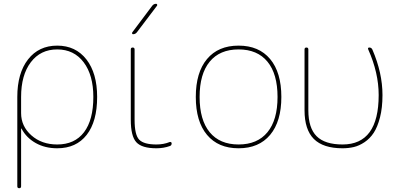

<svg xmlns="http://www.w3.org/2000/svg" viewBox="-20 -770 2093 1010"><path d="M91 -260V-175Q91 -106 145 -58Q199 -10 281 -10Q373 -10 422 -74.5Q471 -139 471 -260Q471 -375 420 -442.5Q369 -510 281 -510Q193 -510 142 -442.5Q91 -375 91 -260ZM71 210V-260Q71 -385 127.5 -457.5Q184 -530 281 -530Q378 -530 434.5 -457.5Q491 -385 491 -260Q491 -131 436 -60.5Q381 10 281 10Q217 10 168 -17.5Q119 -45 94 -92Q94 -94 92 -94Q91 -94 91 -93V210Q91 220 81 220Q71 220 71 210Z M803 10Q726 10 697 -22Q668 -54 668 -140V-510Q668 -520 678 -520Q688 -520 688 -510V-140Q688 -60 712.5 -35Q737 -10 803 -10Q841 -10 873 -23Q877 -24 880 -22Q883 -20 883 -16Q883 -5 874 -2Q841 10 803 10ZM680 -590Q676 -590 675 -593.5Q674 -597 676 -600L781 -740Q789 -750 801 -750Q805 -750 806.5 -746.5Q808 -743 806 -740L700 -600Q692 -590 680 -590Z M1387 -445.5Q1334 -510 1235 -510Q1136 -510 1083 -445.5Q1030 -381 1030 -260Q1030 -139 1083 -74.5Q1136 -10 1235 -10Q1334 -10 1387 -74.5Q1440 -139 1440 -260Q1440 -381 1387 -445.5ZM1401 -60.5Q1342 10 1235 10Q1128 10 1069 -60.5Q1010 -131 1010 -260Q1010 -389 1069 -459.5Q1128 -530 1235 -530Q1342 -530 1401 -459.5Q1460 -389 1460 -260Q1460 -131 1401 -60.5Z M1782 10Q1680 10 1631 -39Q1582 -88 1582 -190V-510Q1582 -520 1592 -520Q1602 -520 1602 -510V-190Q1602 -97 1645.5 -53.5Q1689 -10 1782 -10Q1972 -10 1972 -270Q1972 -387 1917 -510Q1913 -520 1923 -520Q1934 -520 1939 -509Q1992 -386 1992 -270Q1992 -203 1979 -152.5Q1966 -102 1946 -71.5Q1926 -41 1897.5 -22Q1869 -3 1841 3.5Q1813 10 1782 10Z"/></svg>

Font: Rounded Mplus 1c Thin
Style: Regular
Weight: 250
Version: Version 1.059.20150529